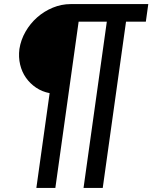

<svg xmlns="http://www.w3.org/2000/svg" viewBox="-20 -720 746 940"><path d="M503 -614H365L251 200H158L223 -264Q186 -271 156.5 -291Q127 -311 107 -339.5Q87 -368 78.5 -404Q70 -440 75 -480Q82 -525 105 -565Q128 -605 162 -635Q196 -665 238.5 -682.5Q281 -700 326 -700H706L694 -614H597L483 200H389Z"/></svg>

Font: Retni Sans Medium
Style: Italic
Weight: 500
Italic angle: -8°
Designer: Vitaly Kuzmin
Foundry: ParaType Ltd.
Version: Version 1.00;June 10, 2019;FontCreator 11.5.0.2425 64-bit; t